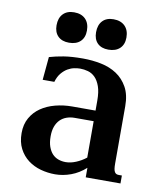

<svg xmlns="http://www.w3.org/2000/svg" viewBox="-83 -795 724 872"><g transform="rotate(10 279.0 -359.0)"><path d="M361.3 -257.3H273.9Q253.9 -257.3 236.8 -251.2Q219.7 -245.1 207.3 -232.7Q194.8 -220.2 187.7 -201.2Q180.7 -182.1 180.7 -156.2Q180.7 -127.9 187.7 -108.2Q194.8 -88.4 206.5 -75.9Q218.3 -63.5 234.1 -57.9Q250 -52.2 267.6 -52.2Q290.5 -52.2 314.9 -62.3Q339.4 -72.3 361.3 -89.4ZM490.7 -85Q490.7 -69.8 492.2 -60.5Q493.7 -51.3 497.1 -45.9Q500.5 -40.5 505.1 -38.6Q509.8 -36.6 516.6 -36.6H530.3V0H370.1V-43.9Q339.4 -16.1 303 -2.7Q266.6 10.7 230 10.7Q195.8 10.7 163.3 1.7Q130.9 -7.3 105.2 -26.6Q79.6 -45.9 64 -75.9Q48.3 -106 48.3 -147.9Q48.3 -188 65.2 -217.8Q82 -247.6 110.4 -267.1Q138.7 -286.6 176 -296.4Q213.4 -306.2 253.9 -306.2H361.3V-352.1Q361.3 -392.1 352.3 -417.5Q343.3 -442.9 328.9 -457.3Q314.5 -471.7 296.1 -476.8Q277.8 -481.9 259.8 -481.9Q248.5 -481.9 233.2 -479Q217.8 -476.1 202.6 -467.3Q187.5 -458.5 174.6 -442.9Q161.6 -427.2 154.3 -402.3H100.6L110.4 -508.8Q125.5 -513.2 141.6 -516.8Q157.7 -520.5 176 -523.4Q194.3 -526.4 216.1 -527.8Q237.8 -529.3 264.6 -529.3Q307.6 -529.3 348.4 -521Q389.2 -512.7 420.7 -491.9Q452.1 -471.2 471.4 -436.5Q490.7 -401.9 490.7 -349.1ZM119.6 -657.2Q119.6 -690.9 137.9 -710Q156.2 -729 188.5 -729Q222.2 -729 241 -710Q259.8 -690.9 259.8 -657.2Q259.8 -625 241 -606.9Q222.2 -588.9 188.5 -588.9Q156.2 -588.9 137.9 -606.9Q119.6 -625 119.6 -657.2ZM301.8 -657.2Q301.8 -690.9 319.8 -710Q337.9 -729 370.1 -729Q403.8 -729 422.9 -710Q441.9 -690.9 441.9 -657.2Q441.9 -625 422.9 -606.9Q403.8 -588.9 370.1 -588.9Q337.9 -588.9 319.8 -606.9Q301.8 -625 301.8 -657.2Z"/></g></svg>

Font: Arian AMU Serif
Style: Bold
Weight: 700
Designer: Ruben Hakobyan (Tarumian)
Foundry: Ruben Hakobyan (Tarumian)
Version: Version 1.002